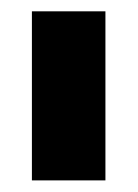

<svg xmlns="http://www.w3.org/2000/svg" viewBox="-20 -747 240 334"><path d="M163.4 -727.3V-433.2H35.5V-727.3Z"/></svg>

Font: Inter P Black
Style: Regular
Weight: 900
Designer: Rasmus Andersson
Foundry: rsms
Version: Version 3.018;git-588b23468